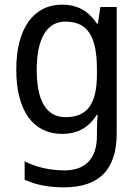

<svg xmlns="http://www.w3.org/2000/svg" viewBox="-20 -566 599 826"><path d="M247 -546C124 -546 50 -443 50 -267C50 -89 123 10 247 10C313 10 362 -17 396 -72H400C398 -53 397 -18 397 0V19C397 117 346 167 258 167C194 167 135 153 86 128V207C133 229 188 240 255 240C411 240 482 159 482 8V-536H412L401 -465H396C360 -521 310 -546 247 -546ZM261 -473C355 -473 397 -413 397 -268V-246C397 -119 355 -62 263 -62C180 -62 138 -130 138 -266C138 -399 181 -473 261 -473Z"/></svg>

Font: Noto Sans Arabic UI SmCn
Style: Regular
Weight: 400
Width: 4
Designer: Monotype Design Team, Nadine Chahine and Nizar Qandah
Foundry: Monotype Imaging Inc.
Version: Version 2.010